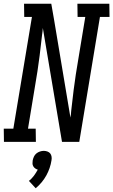

<svg xmlns="http://www.w3.org/2000/svg" viewBox="-47 -755 603 1022"><path d="M-26 0 -27 -70H24L123 -665H82L81 -735H226L241 -649L328 -129Q329 -138 330.5 -147Q332 -156 332 -165L345 -276Q350 -317 356.5 -358.5Q363 -400 370 -441L407 -665H366L365 -735H535L536 -665H485L375 0H283L181 -606Q181 -597 179.5 -588Q178 -579 177 -570L164 -459Q159 -418 152.5 -376.5Q146 -335 139 -294L102 -70H143L144 0ZM143 247 107 208Q122 196 133.5 180.5Q145 165 154 148Q147 146 140.5 141.5Q134 137 130 130Q126 123 126 115Q126 107 127 99Q129 89 133.5 79Q138 69 146.5 62Q155 55 165.5 51.5Q176 48 186 48Q196 48 205.5 51.5Q215 55 220.5 62Q226 69 227.5 79Q229 89 227 99Q224 119 217 139.5Q210 160 199.5 179Q189 198 174.5 215.5Q160 233 143 247Z"/></svg>

Font: Iosevka Curly Slab
Style: Italic
Weight: 400
Italic angle: -9°
Monospace: yes
Designer: Belleve Invis
Foundry: Belleve Invis
Version: Version 22.1.2; ttfautohint (v1.8.4)